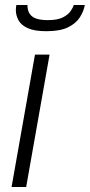

<svg xmlns="http://www.w3.org/2000/svg" viewBox="-20 -743 357 763"><path d="M26 0 119 -526H177L84 0ZM164 -619Q117 -619 90.5 -631Q64 -643 53.5 -662.5Q43 -682 43 -703Q43 -708 43.5 -713Q44 -718 45 -723H89Q89 -701 98.5 -687.5Q108 -674 126 -668.5Q144 -663 170 -663Q208 -663 229 -673.5Q250 -684 260 -698Q270 -712 273 -723H317Q313 -699 297.5 -674.5Q282 -650 250.5 -634.5Q219 -619 164 -619Z"/></svg>

Font: Archivo SemiBold ExtraLight
Style: Italic
Weight: 250
Italic angle: -10°
Version: Version 2.001